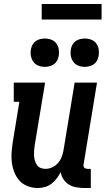

<svg xmlns="http://www.w3.org/2000/svg" viewBox="-20 -934 540 962"><path d="M170 8Q144 8 119.5 -1Q95 -10 78.5 -28Q62 -46 52.5 -69.5Q43 -93 39.5 -118Q36 -143 38 -169.5Q40 -196 44 -222L77 -424H49V-520H206L154 -207Q152 -194 151 -180.5Q150 -167 150.5 -154.5Q151 -142 154.5 -130Q158 -118 164.5 -108Q171 -98 182.5 -93Q194 -88 207 -88Q225 -88 241.5 -95.5Q258 -103 270 -116.5Q282 -130 288.5 -146.5Q295 -163 298 -180L354 -520H466L399 -111Q398 -107 398.5 -102Q399 -97 402 -94Q405 -91 409.5 -89.5Q414 -88 418 -88H435V8H402Q382 8 362 4.5Q342 1 325 -9.5Q308 -20 297.5 -36.5Q287 -53 284 -72Q276 -56 264.5 -40.5Q253 -25 238 -13.5Q223 -2 205 3Q187 8 170 8ZM405 -599Q388 -599 372.5 -605Q357 -611 347.5 -624Q338 -637 335 -653.5Q332 -670 335 -687Q337 -699 343 -710Q349 -721 359 -728Q369 -735 381 -738Q393 -741 405 -741Q422 -741 437.5 -735Q453 -729 462.5 -716Q472 -703 474.5 -686.5Q477 -670 474 -653Q472 -641 466 -630Q460 -619 450 -612Q440 -605 428 -602Q416 -599 405 -599ZM205 -599Q188 -599 172.5 -605Q157 -611 147.5 -624Q138 -637 135 -653.5Q132 -670 135 -687Q137 -699 143 -710Q149 -721 159 -728Q169 -735 181 -738Q193 -741 205 -741Q222 -741 237.5 -735Q253 -729 262.5 -716Q272 -703 274.5 -686.5Q277 -670 274 -653Q272 -641 266 -630Q260 -619 250 -612Q240 -605 228 -602Q216 -599 205 -599ZM189 -836V-914H489V-836Z"/></svg>

Font: Iosevka Gothic
Style: Bold Italic
Weight: 700
Italic angle: -9°
Monospace: yes
Designer: Belleve Invis
Foundry: Belleve Invis
Version: Version 15.5.1; ttfautohint (v1.8.4)